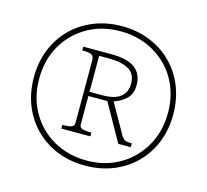

<svg xmlns="http://www.w3.org/2000/svg" viewBox="-105 -846 1055 978"><g transform="rotate(15 422.5 -357.5)"><path d="M422 10Q342 10 275 -17Q208 -44 158.5 -93.5Q109 -143 82 -210.5Q55 -278 55 -358Q55 -438 82 -505Q109 -572 158 -621Q207 -670 274.5 -697.5Q342 -725 422 -725Q502 -725 569.5 -698Q637 -671 686.5 -621.5Q736 -572 763 -504.5Q790 -437 790 -357Q790 -277 763 -210Q736 -143 686.5 -93.5Q637 -44 569.5 -17Q502 10 422 10ZM424 -17Q497 -17 558.5 -42.5Q620 -68 665.5 -114Q711 -160 736.5 -222Q762 -284 762 -358Q762 -432 737 -494Q712 -556 666 -601.5Q620 -647 558 -672.5Q496 -698 422 -698Q324 -698 247.5 -654Q171 -610 127 -533.5Q83 -457 83 -358Q83 -282 109 -219.5Q135 -157 181.5 -111.5Q228 -66 290 -41.5Q352 -17 424 -17ZM258 -141V-161H271Q291 -161 305.5 -166Q320 -171 320 -187V-518Q320 -541 305.5 -547Q291 -553 271 -553H258V-573H404Q490 -573 530.5 -543Q571 -513 571 -454Q571 -406 542.5 -380Q514 -354 479 -344L568 -187Q578 -171 588.5 -166Q599 -161 624 -161V-141H558L448 -337H348V-187Q348 -171 363 -166Q378 -161 397 -161H411V-141ZM416 -359Q480 -359 511 -383.5Q542 -408 542 -453Q542 -505 505 -527Q468 -549 394 -549H348V-359Z"/></g></svg>

Font: Noto Serif Myanmar Thin
Style: Regular
Weight: 100
Designer: Ben Mitchell and the Monotype Design Team
Foundry: Monotype Imaging Inc.
Version: Version 2.106; ttfautohint (v1.8.4.7-5d5b)